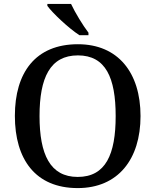

<svg xmlns="http://www.w3.org/2000/svg" viewBox="-20 -951 794 981"><path d="M386 -771H432V-784C403 -822 364 -886 343 -931H222V-921C247 -886 330 -807 386 -771ZM377 10C583 10 698 -137 698 -358C698 -580 583 -725 378 -725C161 -725 56 -580 56 -359C56 -137 161 10 377 10ZM377 -47C236 -47 182 -162 182 -358C182 -554 236 -668 378 -668C520 -668 571 -554 571 -358C571 -162 520 -47 377 -47Z"/></svg>

Font: Noto Serif Tamil Medium
Style: Italic
Weight: 500
Italic angle: -12°
Designer: Indian Type Foundry, Tom Grace, and the Monotype Design Team
Foundry: Monotype Imaging Inc.
Version: Version 2.003